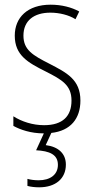

<svg xmlns="http://www.w3.org/2000/svg" viewBox="-20 -559 401 819"><path d="M261 143C261 97 230 67 175 60L199 8C281 -1 323 -53 323 -130C323 -220 264 -249 191 -287C120 -323 80 -346 80 -407C80 -471 125 -505 195 -505C233 -505 274 -495 302 -477L318 -510C285 -528 243 -539 196 -539C97 -539 43 -484 43 -407C43 -323 99 -292 175 -254C244 -219 285 -196 285 -130C285 -64 248 -25 168 -25C120 -25 73 -40 37 -63V-22C66 -6 111 10 167 10L134 82C191 85 227 100 227 144C227 187 193 210 145 210C129 210 111 208 97 204V234C111 238 130 240 147 240C217 240 261 203 261 143Z"/></svg>

Font: Noto Sans Devanagari UI Condensed ExtraLight
Style: Regular
Weight: 200
Width: 3
Designer: Jelle Bosma - Monotype Design Team
Foundry: Monotype Imaging Inc.
Version: Version 2.004